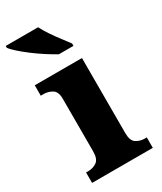

<svg xmlns="http://www.w3.org/2000/svg" viewBox="-209 -837 768 909"><g transform="rotate(-30 174.5 -383.0)"><path d="M14 0V-57H26Q52 -57 72.5 -71Q93 -85 93 -127V-415Q93 -453 72 -466Q51 -479 26 -479H10V-536H268V-125Q268 -84 288.5 -70.5Q309 -57 335 -57H346V0ZM182 -606Q157 -620 126.5 -639.5Q96 -659 67 -681Q38 -703 15.5 -723Q-7 -743 -16 -756V-766H161Q172 -744 190 -717Q208 -690 228 -664Q248 -638 262 -619V-606Z"/></g></svg>

Font: Noto Serif Tamil ExtraBold
Style: Italic
Weight: 800
Italic angle: -12°
Designer: Indian Type Foundry, Tom Grace, and the Monotype Design Team
Foundry: Monotype Imaging Inc.
Version: Version 2.003; ttfautohint (v1.8.4.7-5d5b)